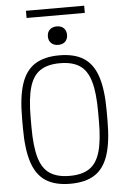

<svg xmlns="http://www.w3.org/2000/svg" viewBox="-65 -1061 730 1117"><g transform="rotate(-5 300.0 -502.5)"><path d="M300 10Q212 10 157.5 -25Q103 -60 78 -136Q53 -212 53 -335V-395Q53 -519 78 -594.5Q103 -670 157.5 -705Q212 -740 300 -740Q389 -740 443 -705Q497 -670 522 -594.5Q547 -519 547 -395V-335Q547 -212 522 -136Q497 -60 443 -25Q389 10 300 10ZM300 -36Q373 -36 416 -65Q459 -94 478 -160Q497 -226 497 -337V-393Q497 -504 478 -570Q459 -636 416 -665Q373 -694 300 -694Q228 -694 184.5 -665Q141 -636 122 -570Q103 -504 103 -393V-337Q103 -226 122 -160Q141 -94 184.5 -65Q228 -36 300 -36ZM300 -801Q275 -801 259.5 -815.5Q244 -830 244 -855Q244 -880 259.5 -894.5Q275 -909 300 -909Q326 -909 341 -894.5Q356 -880 356 -855Q356 -830 341 -815.5Q326 -801 300 -801ZM130 -973V-1015H470V-973Z"/></g></svg>

Font: M PLUS Code Latin 60 Light
Style: Regular
Weight: 300
Width: 7
Monospace: yes
Designer: Coji Morishita
Foundry: UNDERFOREST DESIGN
Version: Version 1.005; ttfautohint (v1.8.3)